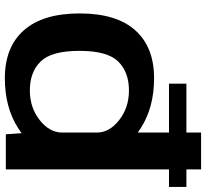

<svg xmlns="http://www.w3.org/2000/svg" viewBox="-48 -776 829 772"><g transform="rotate(90 366.0 -390.5)"><path d="M317 -656H732V-726H317ZM520.5 0H661.5V-785H513.5V-99ZM295 4Q412 4 495 -49Q578 -102 578 -155.5L513.5 -227Q513.5 -175.5 463.2 -136Q413 -96.5 344 -96.5Q270.5 -96.5 227.8 -139.8Q185 -183 185 -296Q185 -408.5 227.8 -451.8Q270.5 -495 344 -495Q413 -495 463.2 -455.8Q513.5 -416.5 513.5 -366L578 -436.5Q578 -490 495 -543Q412 -596 295 -596Q169.5 -596 102 -520Q34.5 -444 34.5 -297Q34.5 -149.5 102 -72.8Q169.5 4 295 4Z"/></g></svg>

Font: Anybody SemiExpanded SemiBold
Style: Regular
Weight: 600
Width: 6
Designer: Tyler Finck
Foundry: Etcetera Type Company
Version: Version 1.113;gftools[0.9.25]